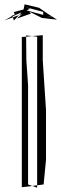

<svg xmlns="http://www.w3.org/2000/svg" viewBox="-39 -870 284 889"><path d="M133 -700V-12L163 -16L174 -130V-360L159 -591V-707L109 -703ZM62 -699V-3L110 -9L91 -16V-476L83 -591L82 -700ZM110 -9 133 -12V-1ZM82 -700V-706L109 -703ZM181 -807 142 -834 75 -850 70 -826 25 -814 29 -804 49 -814 18 -797V-800L13 -793L2 -787L11 -791L2 -787L-19 -775L21 -790L19 -794L61 -813L49 -800L64 -806L39 -784L104 -807L97 -816L155 -787L225 -779L181 -807ZM100 -829 82 -836 161 -815V-801L84 -822ZM21 -790 49 -800 25 -775ZM199 -792 202 -790 176 -797ZM2 -787 -5 -784Z"/></svg>

Font: Quebrada
Style: Regular
Weight: 400
Designer: deFharo
Foundry: deFharo
Version: Version 1.034 2012